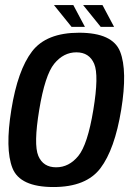

<svg xmlns="http://www.w3.org/2000/svg" viewBox="-20 -730 530 754"><path d="M190 4.5Q58 4.5 28.8 -70.2Q-0.5 -145 24.5 -299Q49.5 -454.5 105.8 -528Q162 -601.5 290.5 -601.5Q422.5 -601.5 451.8 -527Q481 -452.5 456 -299Q430.5 -143.5 374.5 -69.5Q318.5 4.5 190 4.5ZM200.5 -73Q251 -73 287.5 -117.5Q324 -162 346.5 -298.5Q369 -434.5 349.8 -479.5Q330.5 -524.5 280 -524.5Q229.5 -524.5 193 -479.8Q156.5 -435 134 -298.5Q111.5 -162.5 130.5 -117.8Q149.5 -73 200.5 -73ZM375.5 -624.5 306.5 -710H382.5L428 -624.5ZM261 -624.5 192 -710H268L313.5 -624.5Z"/></svg>

Font: Anybody Medium
Style: Italic
Weight: 500
Italic angle: -10°
Designer: Tyler Finck
Foundry: Etcetera Type Company
Version: Version 1.010; ttfautohint (v1.8.3) -l 8 -r 50 -G 200 -x 14 